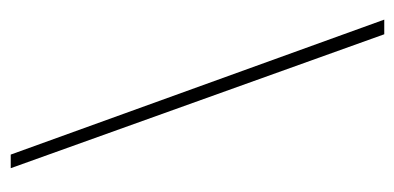

<svg xmlns="http://www.w3.org/2000/svg" viewBox="-214 -540 754 367"><g transform="rotate(-90 163.5 -357.0)"><path d="M51 -714H25L281 0H309Z"/></g></svg>

Font: Noto Sans Bengali ExtraCondensed Thin
Style: Regular
Weight: 100
Width: 2
Designer: Joana Ranito - Universal Thirst; Jelle Bosma - Monotype Design Team
Foundry: Universal Thirst ehf.
Version: Version 3.000